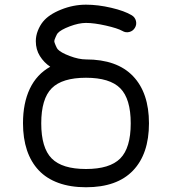

<svg xmlns="http://www.w3.org/2000/svg" viewBox="-20 -789 725 809"><path d="M191.7 -507.8Q165.3 -525.4 148.1 -552.9Q130.9 -580.3 130.9 -615.5Q130.9 -637.9 139.5 -659.8Q148.2 -681.6 160.9 -697.3Q185.5 -727.8 237.1 -748.5Q288.6 -769.3 342.3 -769.3Q392.8 -769.3 448.7 -756.2Q504.6 -743.2 535.6 -724.4Q549.1 -716.1 552.9 -700.6Q556.6 -685.1 548.3 -671.6Q540 -658 524.7 -654.2Q509.3 -650.4 495.6 -658.7Q475.8 -669.9 426.3 -681.2Q376.7 -692.4 342.3 -692.4Q312 -692.4 273.7 -677.9Q235.4 -663.3 222.9 -648.9Q220 -645.8 214.4 -632.9Q208.7 -620.1 208.7 -615.5Q208.7 -610.8 214.4 -597.9Q220 -585 222.9 -581.8Q235.4 -567.6 273.7 -553.1Q312 -538.6 342.3 -538.6Q473.1 -538.6 540.4 -468.3Q607.7 -397.9 607.7 -269.3Q607.7 -140.6 540.4 -70.3Q473.1 0 342.3 0Q276.6 0 226.3 -18.3Q176 -36.6 143.2 -71.4Q110.4 -106.2 93.6 -156.1Q76.9 -206.1 76.9 -269.8Q76.9 -354.7 105.8 -415.4Q134.8 -476.1 191.7 -507.8ZM486.7 -417.1Q442.6 -461.4 342.3 -461.4Q241.9 -461.4 197.9 -417.1Q153.8 -372.8 153.8 -269.3Q153.8 -165.8 197.9 -121.3Q241.9 -76.9 342.3 -76.9Q442.6 -76.9 486.7 -121.3Q530.8 -165.8 530.8 -269.3Q530.8 -372.8 486.7 -417.1Z"/></svg>

Font: Tecnico
Style: Grueso
Weight: 700
Version: Version 1.3